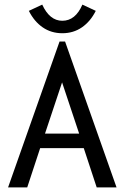

<svg xmlns="http://www.w3.org/2000/svg" viewBox="-20 -812 540 832"><path d="M399 0 343 -170H154L98 0H15L238 -632H262L485 0ZM249 -455 175 -233H323ZM337 -792 395 -765Q372 -719 335 -693.5Q298 -668 250 -668Q202 -668 165 -693.5Q128 -719 105 -765L163 -792Q195 -722 250 -722Q307 -722 337 -792Z"/></svg>

Font: Inconsolata Medium
Style: Regular
Weight: 500
Monospace: yes
Designer: Raph Levien, Cyreal, Brenton Simpson
Foundry: Raph Levien, Cyreal, Google
Version: Version 3.001; ttfautohint (v1.8.2.53-6de2)